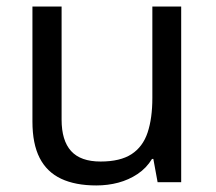

<svg xmlns="http://www.w3.org/2000/svg" viewBox="-20 -556 658 586"><path d="M533 -536V0H461L448 -71H444Q427 -43 400 -25Q373 -7 341 1.5Q309 10 274 10Q210 10 166.5 -10.5Q123 -31 101 -74Q79 -117 79 -185V-536H168V-191Q168 -127 197 -95Q226 -63 287 -63Q347 -63 381.5 -85.5Q416 -108 430.5 -151.5Q445 -195 445 -257V-536Z"/></svg>

Font: lgurmukhi25
Style: Book
Weight: 400
Designer: Jelle Bosma - Monotype Design Team
Foundry: Monotype Imaging Inc.
Version: Version 2.003